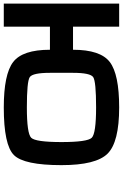

<svg xmlns="http://www.w3.org/2000/svg" viewBox="167 -832 665 1040"><g transform="rotate(90 500.0 -312.5)"><path d="M562.5 -125Q703.1 -125 726.6 -148.4Q750 -171.9 750 -312.5Q750 -453.1 726.6 -476.6Q703.1 -500 562.5 -500Q421.9 -500 398.4 -484.4Q375 -468.8 375 -375V-250Q375 -156.2 398.4 -140.6Q421.9 -125 562.5 -125ZM875 -312.5Q875 -109.4 820.3 -54.7Q765.6 0 562.5 0Q382.8 0 316.4 -50.8Q250 -101.6 250 -250H125V0H0V-625H125V-375H250Q250 -523.4 316.4 -574.2Q382.8 -625 562.5 -625Q750 -625 812.5 -562.5Q875 -500 875 -312.5Z"/></g></svg>

Font: CraftyPE
Style: Regular
Weight: 400
Designer: Erek Butcher
Foundry: Haunted Coop
Version: Version 0.018;April 4, 2024;FontCreator 15.0.0.2962 64-bit